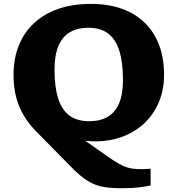

<svg xmlns="http://www.w3.org/2000/svg" viewBox="-20 -737 912 986"><path d="M330.5 105 163 -65Q127 -102 101.8 -144.5Q76.5 -187 63 -238Q49.5 -289 49.5 -351.5Q49.5 -436.5 77 -504.2Q104.5 -572 156.2 -619.5Q208 -667 281.2 -692Q354.5 -717 446.5 -717Q536 -717 605.8 -692Q675.5 -667 723.8 -619.8Q772 -572.5 797.2 -505.2Q822.5 -438 822.5 -353Q822.5 -264 787.2 -193.5Q752 -123 689 -77.5Q626 -32 541.5 -17Q457 -2 357.5 -25L348 -63.5L532.5 66.5Q565 89.5 589.5 103.2Q614 117 637 123.8Q660 130.5 687.2 131.5Q714.5 132.5 753.5 129.5V215.5Q733 219.5 711.8 222.8Q690.5 226 664.2 227.8Q638 229.5 601.5 229.5Q552.5 229.5 517 223.8Q481.5 218 452.2 203.8Q423 189.5 394 165.5Q365 141.5 330.5 105ZM437.5 -114.5Q494.5 -114.5 533 -137Q571.5 -159.5 591.5 -206.2Q611.5 -253 611.5 -325Q611.5 -416.5 592.8 -476.2Q574 -536 534.8 -565.2Q495.5 -594.5 434.5 -594.5Q378 -594.5 339 -571.5Q300 -548.5 280 -500.8Q260 -453 260 -379Q260 -289.5 279 -230.8Q298 -172 337.2 -143.2Q376.5 -114.5 437.5 -114.5Z"/></svg>

Font: Newsreader 7pt
Style: Bold
Weight: 700
Designer: Hugues Gentile
Foundry: Production Type
Version: Version 1.003